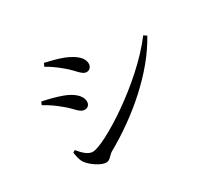

<svg xmlns="http://www.w3.org/2000/svg" viewBox="-141 -949 1283 1182"><g transform="rotate(-30 500.0 -358.0)"><path d="M377 -623C430 -579 449 -539 482 -539C503 -539 518 -557 518 -578C518 -621 479 -654 411 -683C363 -701 317 -712 281 -720L271 -698C301 -682 341 -654 377 -623ZM269 -95C234 -95 202 -130 177 -160L162 -151C163 -133 171 -94 184 -75C208 -39 272 4 307 4C336 4 347 -24 370 -38C591 -162 806 -346 916 -547L895 -561C717 -323 351 -95 269 -95ZM253 -422C303 -382 320 -344 356 -344C381 -344 392 -363 392 -381C392 -426 346 -463 282 -486C234 -503 196 -512 148 -522L139 -501C178 -480 213 -456 253 -422Z"/></g></svg>

Font: Source Han Serif JP Medium
Style: Regular
Weight: 500
Designer: Ryoko NISHIZUKA 西塚涼子 (kana & ideographs); Frank Grießhammer (Latin, Greek & Cyrillic); Wenlong ZHANG 张文龙 (bopomofo); San
Foundry: Adobe Systems Incorporated
Version: Version 1.001;PS 1.001;hotconv 16.6.54;makeotf.lib2.5.65590